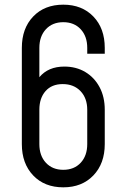

<svg xmlns="http://www.w3.org/2000/svg" viewBox="-20 -786 532 822"><path d="M251 16Q170.5 16 122 -35Q73.5 -86 73.5 -169V-581Q73.5 -664.5 122 -715.2Q170.5 -766 251 -766Q331 -766 379.8 -715.2Q428.5 -664.5 428.5 -581V-556H353.5V-581Q353.5 -630.5 325.5 -660.8Q297.5 -691 251 -691Q204.5 -691 176.5 -660.8Q148.5 -630.5 148.5 -581V-455.5Q186.5 -501 255.5 -501Q306 -501 345 -477.8Q384 -454.5 406.2 -413Q428.5 -371.5 428.5 -316V-169Q428.5 -86 379.8 -35Q331 16 251 16ZM251 -59Q297.5 -59 325.5 -89.2Q353.5 -119.5 353.5 -169V-316Q353.5 -365.5 324.8 -395.8Q296 -426 248.5 -426Q201.5 -426 175 -396Q148.5 -366 148.5 -316.5V-169Q148.5 -119.5 176.5 -89.2Q204.5 -59 251 -59Z"/></svg>

Font: Mohave
Style: Regular
Weight: 400
Designer: Gumpita Rahayu
Foundry: Tokotype
Version: Version 2.003; ttfautohint (v1.8.3)